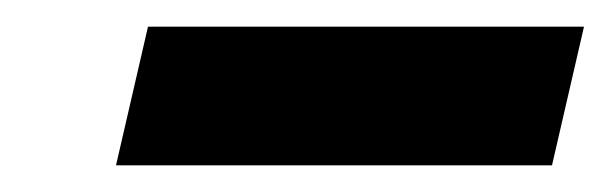

<svg xmlns="http://www.w3.org/2000/svg" viewBox="-20 -695 458 144"><path d="M67 -571 91 -675H418L394 -571Z"/></svg>

Font: Saira Semi Condensed Black
Style: Italic
Weight: 900
Width: 4
Italic angle: -12°
Designer: Hector Gatti with collaboration of the Omnibus-Type team
Foundry: Omnibus-Type
Version: Version 1.001; ttfautohint (v1.8)